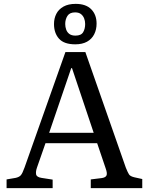

<svg xmlns="http://www.w3.org/2000/svg" viewBox="-20 -972 769 992"><path d="M14 0V-45L61 -53Q79 -57 87.5 -66.5Q96 -76 107 -107L318 -703H421L630 -106Q640 -81 646.5 -71Q653 -61 674 -56L715 -47V0H449V-45L506 -52Q526 -55 530.5 -66Q535 -77 526 -102L482 -232H215L171 -106Q164 -86 166.5 -71.5Q169 -57 194 -53L252 -44V0ZM234 -286H464L352 -620H348ZM369 -743Q311 -743 285 -772Q259 -801 259 -848Q259 -877 271 -900.5Q283 -924 308 -938Q333 -952 371 -952Q424 -952 451.5 -924Q479 -896 479 -850Q479 -819 466.5 -794.5Q454 -770 429.5 -756.5Q405 -743 369 -743ZM370 -788Q399 -788 409.5 -805.5Q420 -823 420 -848Q420 -864 414.5 -877.5Q409 -891 398 -899.5Q387 -908 368 -908Q340 -908 328.5 -890Q317 -872 317 -848Q317 -833 322 -819Q327 -805 338.5 -796.5Q350 -788 370 -788Z"/></svg>

Font: Literata 18pt
Style: Regular
Weight: 400
Designer: Latin by Veronika Burian and Jose Scaglione. Greek by Irene Vlachou. Cyrillic by Vera Evstafieva.
Foundry: TypeTogether
Version: Version 3.103;gftools[0.9.29]